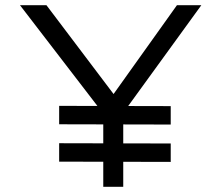

<svg xmlns="http://www.w3.org/2000/svg" viewBox="-20 -720 853 740"><path d="M378 0V-324L389 -268L57 -700H159L428 -344H408L662 -700H756L444 -270L455 -332V0ZM208 -97V-168L638 -167V-96ZM208 -241V-312L638 -311V-240Z"/></svg>

Font: Lexend Giga Light
Style: Regular
Weight: 300
Version: Version 1.007